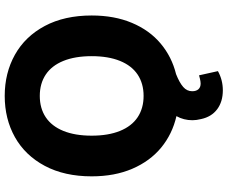

<svg xmlns="http://www.w3.org/2000/svg" viewBox="-94 -662 951 802"><g transform="rotate(-90 381.0 -261.5)"><path d="M471.7 -1Q436 13.2 418.2 28.8Q400.4 44.4 400.4 66.4Q400.4 83 408.7 92.3Q417 101.6 432.6 101.6Q441.4 101.6 454.8 98.1Q468.3 94.7 466.8 94.7L484.4 173.8Q447.3 194.3 404.3 194.3Q356.9 194.3 325.2 170.7Q293.5 147 284.2 103.5Q279.3 84 279.3 67.4Q279.3 30.8 296.4 0.5Q221.7 -16.6 165 -63.2Q108.4 -109.9 76.7 -183.6Q44.9 -257.3 44.9 -353.5Q44.9 -467.3 88.6 -549.3Q132.3 -631.3 208.5 -674.1Q284.7 -716.8 380.9 -716.8Q476.6 -716.8 553 -674.1Q629.4 -631.3 673.1 -549.3Q716.8 -467.3 716.8 -353.5Q716.8 -258.8 686 -185.5Q655.3 -112.3 599.9 -65.7Q544.4 -19 471.7 -1ZM380.9 -570.3Q329.1 -570.3 291.7 -545.4Q254.4 -520.5 234.6 -471.7Q214.8 -422.9 214.8 -353.5Q214.8 -284.2 234.6 -235.4Q254.4 -186.5 291.7 -161.6Q329.1 -136.7 380.9 -136.7Q432.6 -136.7 470 -161.6Q507.3 -186.5 527.1 -235.4Q546.9 -284.2 546.9 -353.5Q546.9 -422.9 527.1 -471.7Q507.3 -520.5 470 -545.4Q432.6 -570.3 380.9 -570.3Z"/></g></svg>

Font: Pretendard ExtraBold
Style: Regular
Weight: 800
Designer: Base glyphs from Inter by Rasmus Andersson; Hangeul glyphs from Noto Sans CJK(Source Han Sans) by Jang Soo-young and Kan
Foundry: Kil Hyung-jin
Version: Version 1.309